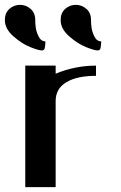

<svg xmlns="http://www.w3.org/2000/svg" viewBox="-62 -770 498 790"><path d="M333 -500V-458Q254.9 -458 210.9 -431.6Q167 -405.3 167 -354.5V-79.1V0H42V-500H167V-466.8Q247.1 -500 333 -500ZM312.5 -687.5Q312.5 -653.3 320.8 -632.3Q329.1 -611.3 337.4 -605.5Q345.7 -599.6 354.5 -599.6Q354.5 -597.7 354 -591.3Q353.5 -585 353 -581.1Q352.5 -577.1 351.6 -572.3Q350.6 -567.4 347.7 -564.9Q344.7 -562.5 339.8 -562.5Q326.2 -562.5 292 -576.2Q257.8 -589.8 222.7 -620.6Q187.5 -651.4 187.5 -687.5Q187.5 -716.8 206.1 -733.4Q224.6 -750 250 -750Q274.4 -750 293.5 -733.4Q312.5 -716.8 312.5 -687.5ZM83 -687.5Q83 -653.3 91.3 -632.3Q99.6 -611.3 107.9 -605.5Q116.2 -599.6 125 -599.6Q125 -597.7 124.5 -591.3Q124 -585 123.5 -581.1Q123 -577.1 122.1 -572.3Q121.1 -567.4 118.2 -564.9Q115.2 -562.5 110.4 -562.5Q96.7 -562.5 62.5 -576.2Q28.3 -589.8 -6.8 -620.6Q-42 -651.4 -42 -687.5Q-42 -716.8 -23.4 -733.4Q-4.9 -750 20.5 -750Q44.9 -750 64 -733.4Q83 -716.8 83 -687.5Z"/></svg>

Font: okolaks
Style: Bold
Weight: 600
Width: 8
Version: Version 000.6.0